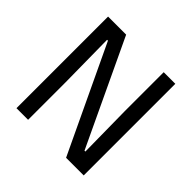

<svg xmlns="http://www.w3.org/2000/svg" viewBox="-163 -793 947 947"><g transform="rotate(45 310.0 -319.5)"><path d="M201.5 -639 461 -89H467L463.5 -368V-639H544.5V0H421.5L159 -554.5H153L156.5 -262.5V0H75.5V-639Z"/></g></svg>

Font: Anek Tamil
Style: Regular
Weight: 400
Designer: Aadarsh Rajan (Tamil), Yesha Goshar (Latin)
Foundry: Ek Type
Version: Version 1.003